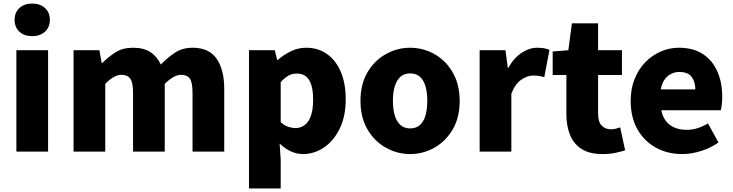

<svg xmlns="http://www.w3.org/2000/svg" viewBox="-20 -851 4117 1078"><path d="M72 0V-569H250V0ZM161 -648Q116 -648 89 -673Q62 -698 62 -740Q62 -781 89 -806Q116 -831 161 -831Q205 -831 232.5 -806Q260 -781 260 -740Q260 -698 232.5 -673Q205 -648 161 -648Z M393 0V-569H538L551 -497H554Q589 -532 629 -557.5Q669 -583 727 -583Q786 -583 823.5 -559Q861 -535 883 -489Q920 -527 962 -555Q1004 -583 1061 -583Q1154 -583 1196.5 -521Q1239 -459 1239 -352V0H1061V-330Q1061 -389 1045.5 -410Q1030 -431 996 -431Q977 -431 954 -418.5Q931 -406 905 -380V0H727V-330Q727 -389 711 -410Q695 -431 661 -431Q642 -431 619 -418.5Q596 -406 571 -380V0Z M1378 207V-569H1523L1536 -514H1539Q1573 -544 1614 -563.5Q1655 -583 1699 -583Q1767 -583 1817 -547Q1867 -511 1894 -446.5Q1921 -382 1921 -294Q1921 -196 1886.5 -127Q1852 -58 1797.5 -22Q1743 14 1682 14Q1646 14 1612.5 -1.5Q1579 -17 1550 -45L1556 44V207ZM1640 -132Q1667 -132 1689.5 -148Q1712 -164 1725 -199Q1738 -234 1738 -291Q1738 -341 1728 -373.5Q1718 -406 1698 -422Q1678 -438 1646 -438Q1621 -438 1600 -426.5Q1579 -415 1556 -390V-165Q1577 -146 1598.5 -139Q1620 -132 1640 -132Z M2283 14Q2211 14 2147 -21.5Q2083 -57 2043.5 -124Q2004 -191 2004 -285Q2004 -379 2043.5 -445.5Q2083 -512 2147 -547.5Q2211 -583 2283 -583Q2337 -583 2387 -563Q2437 -543 2476 -504.5Q2515 -466 2538 -411Q2561 -356 2561 -285Q2561 -191 2521.5 -124Q2482 -57 2418.5 -21.5Q2355 14 2283 14ZM2283 -130Q2316 -130 2337.5 -149Q2359 -168 2369 -203Q2379 -238 2379 -285Q2379 -332 2369 -366.5Q2359 -401 2337.5 -420Q2316 -439 2283 -439Q2250 -439 2228.5 -420Q2207 -401 2196.5 -366.5Q2186 -332 2186 -285Q2186 -238 2196.5 -203Q2207 -168 2228.5 -149Q2250 -130 2283 -130Z M2673 0V-569H2818L2831 -470H2834Q2866 -527 2909.5 -555Q2953 -583 2996 -583Q3022 -583 3037.5 -579.5Q3053 -576 3065 -571L3036 -418Q3020 -422 3006 -424.5Q2992 -427 2973 -427Q2942 -427 2907.5 -404Q2873 -381 2851 -325V0Z M3361 14Q3290 14 3245.5 -14.5Q3201 -43 3180.5 -93.5Q3160 -144 3160 -211V-430H3083V-562L3171 -569L3191 -720H3338V-569H3472V-430H3338V-213Q3338 -166 3358.5 -145.5Q3379 -125 3410 -125Q3424 -125 3438 -128.5Q3452 -132 3462 -136L3490 -7Q3468 0 3436.5 7Q3405 14 3361 14Z M3811 14Q3729 14 3663.5 -21.5Q3598 -57 3559.5 -124Q3521 -191 3521 -285Q3521 -354 3543.5 -409Q3566 -464 3604.5 -503Q3643 -542 3691.5 -562.5Q3740 -583 3791 -583Q3873 -583 3927 -547Q3981 -511 4008 -449Q4035 -387 4035 -309Q4035 -285 4032.5 -264Q4030 -243 4027 -232H3693Q3701 -193 3721 -169Q3741 -145 3770 -133.5Q3799 -122 3835 -122Q3866 -122 3895 -131Q3924 -140 3955 -158L4014 -51Q3970 -20 3915.5 -3Q3861 14 3811 14ZM3690 -349H3884Q3884 -391 3863.5 -419Q3843 -447 3794 -447Q3770 -447 3748.5 -436.5Q3727 -426 3711.5 -404.5Q3696 -383 3690 -349Z"/></svg>

Font: Noto Sans TC Thin Black
Style: Regular
Weight: 900
Version: Version 2.004-H2;hotconv 1.0.118;makeotfexe 2.5.65603